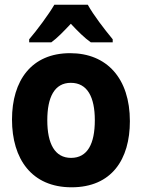

<svg xmlns="http://www.w3.org/2000/svg" viewBox="-20 -786 603 816"><path d="M104 -619V-606H198C223 -624 250 -652 281 -685C312 -652 339 -625 366 -606H459V-619C422 -664 378 -721 353 -766H211C188 -726 136 -656 104 -619ZM284 10C455 10 532 -109 532 -271C532 -453 434 -560 278 -560C114 -560 31 -444 31 -278C31 -110 115 10 284 10ZM282 -115C213 -115 181 -175 181 -275C181 -372 211 -434 281 -434C351 -434 383 -374 383 -275C383 -175 352 -115 282 -115Z"/></svg>

Font: Noto Sans Mono SemiCondensed ExtraBold
Style: Regular
Weight: 800
Width: 4
Designer: Monotype Design Team
Foundry: Monotype Imaging Inc.
Version: Version 2.014